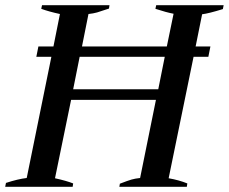

<svg xmlns="http://www.w3.org/2000/svg" viewBox="-23 -720 882 740"><path d="M756 -665 731 -541H788L780 -501H723L627 -33Q667 -26 699 -13L697 0H437L439 -12Q470 -24 484 -28Q498 -32 517 -34L578 -335H251L189 -33Q234 -23 259 -13L257 0H-3L0 -15Q46 -30 80 -34L175 -501H117L125 -541H183L208 -666Q166 -675 136 -686L139 -700H399L397 -687Q365 -676 351 -672Q337 -668 318 -666L293 -541H620L646 -667Q619 -672 576 -686L579 -700H839L836 -685Q781 -668 756 -665ZM612 -501H284L259 -376H587Z"/></svg>

Font: Trirong Medium
Style: Italic
Weight: 500
Italic angle: -12°
Designer: Katatrad Team
Foundry: CadsonDemak
Version: Version 1.001